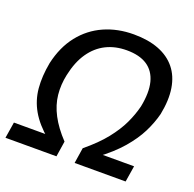

<svg xmlns="http://www.w3.org/2000/svg" viewBox="-126 -844 983 973"><g transform="rotate(20 365.5 -357.5)"><path d="M2 0 16 -87H201L205 -69Q143 -121 111.5 -176Q80 -231 74.5 -294Q69 -357 83 -432Q104 -525 154 -588Q204 -651 276 -683Q348 -715 435 -715Q513 -715 570 -693Q627 -671 661.5 -628.5Q696 -586 706 -524Q716 -462 700 -382Q687 -331 661.5 -280Q636 -229 590.5 -176Q545 -123 472 -69L484 -87H664L650 0H375L388 -84Q455 -139 495.5 -190Q536 -241 558.5 -288.5Q581 -336 593 -384Q609 -464 595 -518Q581 -572 539.5 -599.5Q498 -627 429 -627Q367 -627 318 -602.5Q269 -578 235 -529Q201 -480 185 -405Q173 -349 178.5 -296Q184 -243 211.5 -190.5Q239 -138 290 -84L277 0Z"/></g></svg>

Font: Nunito Sans 7pt SemiCondensed SemiBold
Style: Italic
Weight: 600
Width: 4
Italic angle: -9°
Designer: Vernon Adams
Foundry: Vernon Adams
Version: Version 3.101;gftools[0.9.27]